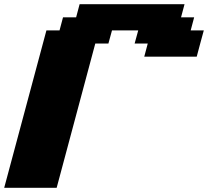

<svg xmlns="http://www.w3.org/2000/svg" viewBox="-20 -895 991 915"><path d="M0 0H250L434.1 -687.5H496.6L513.7 -750H638.7L621.6 -687.5H684.1L667.5 -625H917.5Q922.9 -645.5 934.1 -687.3Q945.3 -729 951.2 -750H888.7L905.3 -812.5H842.8L859.4 -875H359.4L342.8 -812.5H280.3L263.7 -750H201.2Z"/></svg>

Font: Faithful 32x
Style: BoldOblique
Weight: 400
Foundry: Faithful Resource Pack
Version: Version 1.0; January 27, 2023